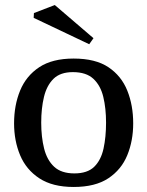

<svg xmlns="http://www.w3.org/2000/svg" viewBox="-20 -734 586 764"><path d="M273 10Q189 10 136.5 -24.5Q84 -59 60 -116.5Q36 -174 36 -243Q36 -315 60 -373.5Q84 -432 136 -466.5Q188 -501 273 -501Q360 -501 411.5 -466.5Q463 -432 486.5 -373.5Q510 -315 510 -243Q510 -174 486.5 -116.5Q463 -59 411 -24.5Q359 10 273 10ZM276 -44Q328 -44 355 -70.5Q382 -97 392 -143Q402 -189 402 -246Q402 -303 391 -348.5Q380 -394 351.5 -420.5Q323 -447 270 -447Q220 -447 193 -420.5Q166 -394 155 -348.5Q144 -303 144 -246Q144 -189 155.5 -143Q167 -97 195.5 -70.5Q224 -44 276 -44ZM335 -558 114 -663 115 -682 198 -714 352 -582Z"/></svg>

Font: Manuale Medium
Style: Regular
Weight: 500
Designer: Eduardo Tunni / Pablo Cosgaya
Foundry: Eduardo Tunni / Pablo Cosgaya
Version: Version 1.002